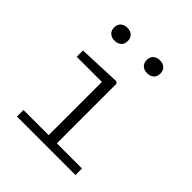

<svg xmlns="http://www.w3.org/2000/svg" viewBox="-204 -891 1028 1028"><g transform="rotate(45 310.0 -377.0)"><path d="M279 0V-480L301.5 -452.5H88.5V-500L331.5 -510L341 -501V0ZM88.5 -49.5H531.5V0H88.5ZM119 -705.5Q119 -728.5 133.2 -741.5Q147.5 -754.5 171 -754.5Q194 -754.5 208.2 -741.5Q222.5 -728.5 222.5 -705.5Q222.5 -682.5 208.2 -669.5Q194 -656.5 171 -656.5Q147.5 -656.5 133.2 -669.5Q119 -682.5 119 -705.5ZM365.5 -705.5Q365.5 -728.5 379.8 -741.5Q394 -754.5 417.5 -754.5Q440.5 -754.5 454.8 -741.5Q469 -728.5 469 -705.5Q469 -682.5 454.8 -669.5Q440.5 -656.5 417.5 -656.5Q394 -656.5 379.8 -669.5Q365.5 -682.5 365.5 -705.5Z"/></g></svg>

Font: Monaspace Neon Var
Style: Regular
Weight: 400
Designer: Riley Cran and the Lettermatic Team
Version: Version 1.000 (Monaspace Neon Var)